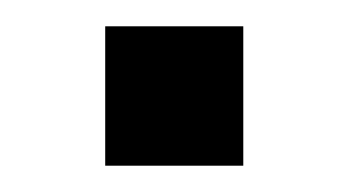

<svg xmlns="http://www.w3.org/2000/svg" viewBox="-20 -126 264 146"><path d="M60 0V-106H165V0Z"/></svg>

Font: Saira SemiCondensed Medium
Style: Regular
Weight: 500
Width: 4
Designer: Hector Gatti with collaboration of the Omnibus-Type team
Foundry: Omnibus-Type
Version: Version 1.101